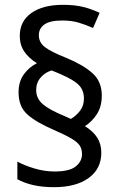

<svg xmlns="http://www.w3.org/2000/svg" viewBox="-20 -876 501 796"><path d="M57 -493Q57 -538 79 -568Q101 -598 133 -614Q99 -635 80.5 -662.5Q62 -690 62 -727Q62 -788 110 -822Q158 -856 241 -856Q289 -856 323.5 -847.5Q358 -839 393 -823L366 -760Q334 -774 305 -782.5Q276 -791 238 -791Q187 -791 164 -774.5Q141 -758 141 -730Q141 -700 166.5 -680.5Q192 -661 255 -636Q325 -607 363.5 -572.5Q402 -538 402 -480Q402 -434 381.5 -402.5Q361 -371 332 -353Q366 -332 383 -305.5Q400 -279 400 -243Q400 -176 347.5 -138Q295 -100 204 -100Q156 -100 118.5 -108.5Q81 -117 52 -133V-206Q81 -190 123 -177.5Q165 -165 206 -165Q268 -165 294 -186Q320 -207 320 -237Q320 -258 310.5 -272.5Q301 -287 275.5 -302Q250 -317 202 -338Q130 -369 93.5 -401.5Q57 -434 57 -493ZM130 -503Q130 -468 157 -444.5Q184 -421 247 -395L274 -383Q296 -396 312 -417Q328 -438 328 -468Q328 -492 317 -510.5Q306 -529 276.5 -546Q247 -563 194 -584Q167 -576 148.5 -554.5Q130 -533 130 -503Z"/></svg>

Font: Noto Sans Telugu UI SemiCondensed
Style: Regular
Weight: 400
Width: 4
Designer: Jelle Bosma - Monotype Design Team
Foundry: Monotype Imaging Inc.
Version: Version 2.005; ttfautohint (v1.8.4.7-5d5b)